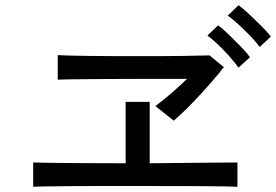

<svg xmlns="http://www.w3.org/2000/svg" viewBox="-20 -832 1057 735"><path d="M107 -117V-210Q128 -209 179.5 -208.5Q231 -208 303.5 -207.5Q376 -207 461 -207V-442H553V-207Q630 -208 697.5 -208.5Q765 -209 815 -209.5Q865 -210 889 -210V-117Q848 -119 745.5 -119.5Q643 -120 504 -120Q439 -120 375 -120Q311 -120 256 -119.5Q201 -119 161.5 -118.5Q122 -118 107 -117ZM645 -370 575 -426Q606 -449 638 -477Q670 -505 696 -530H507Q441 -530 376.5 -529.5Q312 -529 265 -528.5Q218 -528 201 -527V-621Q233 -619 315.5 -618Q398 -617 507 -617Q616 -617 687.5 -618Q759 -619 782 -620L837 -575Q816 -548 784.5 -512Q753 -476 717 -438.5Q681 -401 645 -370ZM893 -573Q879 -593 858 -616.5Q837 -640 814.5 -661.5Q792 -683 774 -696L815 -735Q832 -723 855.5 -700Q879 -677 902 -653.5Q925 -630 937 -613ZM974 -652Q960 -672 938 -694.5Q916 -717 893.5 -738Q871 -759 852 -772L893 -812Q910 -800 934 -777.5Q958 -755 981.5 -731.5Q1005 -708 1017 -692Z"/></svg>

Font: Zen Kaku Gothic New Medium
Style: Regular
Weight: 500
Designer: Yoshimichi Ohira
Foundry: Positype
Version: Version 1.002